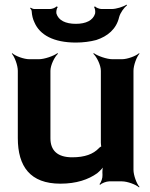

<svg xmlns="http://www.w3.org/2000/svg" viewBox="-20 -784 649 830"><path d="M292 -104C228 -104 198 -134 198 -186V-478C198 -502 216 -539 231 -552L228 -554C212 -542 172 -528 148 -528H107C83 -528 46 -542 33 -554L31 -552C43 -539 57 -502 57 -478V-187C57 -64 111 10 241 10C311 10 362 -8 400 -35C412 -45 427 -60 431 -70L428 -72C423 -62 422 -43 423 -29V-27C424 -15 417 5 410 12L413 15C419 8 440 0 452 0H507C531 0 568 14 581 26L583 24C571 11 557 -26 557 -50V-478C557 -502 571 -539 583 -552L581 -554C568 -542 531 -528 507 -528H466C442 -528 402 -542 386 -554L383 -552C398 -539 416 -502 416 -478V-167C416 -164 417 -150 419 -148L421 -152C419 -153 408 -145 407 -143C383 -118 347 -104 292 -104ZM308 -681C263 -681 233 -696 224 -725C222 -733 225 -749 230 -754L224 -756C220 -751 206 -745 196 -745H128C123 -745 115 -749 112 -751L110 -748C113 -746 117 -740 117 -735C118 -718 122 -701 129 -687C152 -633 212 -600 308 -600C339 -600 370 -604 396 -611C445 -627 483 -658 495 -710C500 -729 517 -752 529 -761L527 -764C514 -755 483 -745 463 -745H419C410 -745 395 -751 391 -756L386 -754C391 -749 393 -733 391 -725C382 -696 352 -681 308 -681Z"/></svg>

Font: Asimov
Style: EdgeWide
Weight: 500
Designer: Google
Version: Version 2.000980: 2014